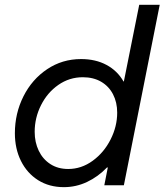

<svg xmlns="http://www.w3.org/2000/svg" viewBox="-20 -772 686 800"><path d="M429.2 -74.2H425.8Q388.7 -35.6 342.8 -13.9Q296.9 7.8 246.1 7.8Q185.1 7.8 138.9 -21.2Q92.8 -50.3 67.4 -101.3Q42 -152.3 42 -216.8Q42 -299.3 77.6 -370.4Q113.3 -441.4 176.3 -483.6Q239.3 -525.9 317.9 -525.9Q378.4 -525.9 423.8 -501.5Q469.2 -477.1 494.6 -432.6H496.1L560.1 -752H645.5L496.1 0H414.6ZM468.3 -302.7Q468.3 -345.7 450.9 -379.2Q433.6 -412.6 401.4 -431.4Q369.1 -450.2 325.2 -450.2Q269 -450.2 223.1 -418.2Q177.2 -386.2 150.9 -333.7Q124.5 -281.2 124.5 -222.7Q124.5 -179.2 141.4 -144Q158.2 -108.9 189.7 -88.4Q221.2 -67.9 264.2 -67.9Q319.3 -67.9 366.2 -102.1Q413.1 -136.2 440.7 -190.7Q468.3 -245.1 468.3 -302.7Z"/></svg>

Font: Reddit Sans Chocolate
Style: Italic
Weight: 400
Italic angle: -11.25°
Designer: Stephen Hutchings
Version: Version 1.013